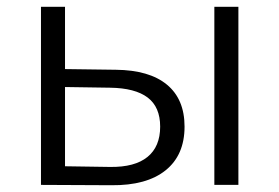

<svg xmlns="http://www.w3.org/2000/svg" viewBox="-20 -546 825 567"><path d="M525 -172Q525 -88 469 -43Q413 2 309 1L101 0V-526H172V-342L322 -340Q421 -339 473 -296Q525 -253 525 -172ZM613 -526H684V0H613ZM453 -172Q453 -230 416 -258Q379 -286 305 -287L172 -289V-55L305 -53Q378 -52 415.5 -82.5Q453 -113 453 -172Z"/></svg>

Font: CMG Sans
Style: Regular
Weight: 400
Designer: Julieta Ulanovsky
Foundry: Julieta Ulanovsky
Version: Version 7.200